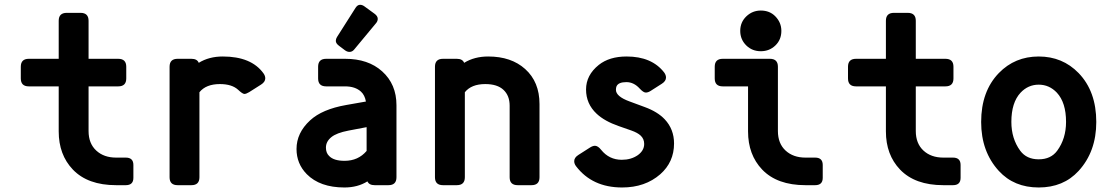

<svg xmlns="http://www.w3.org/2000/svg" viewBox="-20 -787 4728 816"><path d="M473.6 0Q353 0 289.6 -66.4Q229.5 -129.4 229.5 -228.5V-419.9H102.5Q68.4 -419.9 68.4 -453.6V-503.4Q68.4 -537.1 102.5 -537.1H229.5V-698.7Q229.5 -732.4 263.7 -732.4H322.3Q356.4 -732.4 356.4 -698.7V-537.1H482.4Q516.6 -537.1 516.6 -503.4V-453.6Q516.6 -419.9 482.4 -419.9H356.4V-230Q356.4 -177.2 389.2 -147Q421.4 -117.2 473.6 -117.2H514.6Q546.9 -117.2 546.9 -85.9V-31.2Q546.9 0 514.6 0Z M734.9 0Q700.7 0 700.7 -33.7V-503.4Q700.7 -537.1 734.9 -537.1H793.5Q817.9 -537.1 824.7 -520Q868.2 -546.9 926.8 -546.9Q1047.9 -546.9 1099.6 -475.6Q1107.4 -464.8 1107.4 -454.1Q1107.4 -439 1089.8 -427.7L1039.1 -395.5Q1026.4 -387.7 1018.1 -387.7Q1009.8 -388.7 992.2 -405.3Q965.8 -429.7 914.6 -429.7Q855.5 -429.7 827.6 -395V-33.7Q827.6 0 793.5 0Z M1510.3 -766.6Q1519.5 -766.6 1528.3 -760.3L1571.3 -729Q1585.4 -718.8 1585.4 -707Q1585.4 -697.3 1578.6 -689L1485.4 -576.7Q1477.1 -566.4 1465.3 -566.4Q1455.6 -566.4 1446.3 -573.2L1420.9 -592.3Q1407.2 -602.5 1407.2 -613.3Q1407.2 -621.6 1412.1 -629.4L1491.2 -753.9Q1499.5 -766.6 1510.3 -766.6ZM1572.3 0Q1548.8 0 1541.5 -16.1Q1500 9.8 1443.8 9.8Q1339.8 9.8 1283.7 -46.9Q1240.2 -91.3 1240.2 -153.8Q1240.2 -222.2 1297.9 -275.4Q1349.1 -322.8 1451.7 -340.8L1535.2 -355.5Q1530.3 -382.8 1514.2 -397.5Q1489.7 -419.9 1446.8 -419.9H1366.2Q1332 -419.9 1332 -453.6V-503.4Q1332 -537.1 1366.2 -537.1H1446.8Q1544.9 -537.1 1604 -483.9Q1665 -429.2 1665 -339.8V-33.7Q1665 0 1630.9 0ZM1538.1 -145.5V-246.6L1460.9 -231.9Q1410.2 -222.2 1388.2 -204.1Q1365.2 -185.5 1365.2 -159.7Q1365.2 -137.2 1378.4 -124.5Q1397.9 -103.5 1444.3 -103.5Q1502.4 -103.5 1538.1 -145.5Z M1862.8 0Q1828.6 0 1828.6 -33.7V-503.4Q1828.6 -537.1 1862.8 -537.1H1921.4Q1945.8 -537.1 1952.6 -520Q1996.1 -546.9 2054.7 -546.9Q2152.8 -546.9 2211.9 -493.7Q2272.9 -439 2272.9 -344.7V-33.7Q2272.9 0 2238.8 0H2180.2Q2146 0 2146 -33.7V-337.9Q2146 -380.4 2119.9 -405Q2093.8 -429.7 2042.5 -429.7Q1983.4 -429.7 1955.6 -395V-33.7Q1955.6 0 1921.4 0Z M2624 9.8Q2497.1 9.8 2428.2 -80.6Q2420.4 -90.8 2420.4 -102.1Q2420.4 -117.2 2438 -128.4L2487.8 -160.2Q2499.5 -167.5 2508.8 -167.5Q2521.5 -167 2534.7 -150.4Q2568.8 -107.9 2622.6 -107.9Q2662.1 -107.9 2690.4 -127.4Q2717.8 -147 2717.8 -175.3Q2717.8 -196.8 2702.6 -210.9Q2689.5 -223.1 2663.1 -232.4L2609.9 -251Q2549.3 -272 2515.6 -303.7Q2470.7 -345.7 2470.7 -406.7Q2470.7 -467.8 2524.9 -511.2Q2569.8 -546.9 2643.1 -546.9Q2750 -546.9 2802.7 -479Q2810.5 -468.3 2810.5 -457.5Q2810.5 -442.4 2793 -431.2L2745.6 -400.9Q2734.4 -393.6 2724.6 -393.6Q2714.4 -393.6 2698.7 -410.6Q2673.8 -438 2642.1 -438Q2607.9 -438 2600.1 -419.9Q2597.7 -414.1 2597.7 -405.3Q2597.7 -377 2655.3 -356L2720.2 -332Q2774.9 -312 2805.2 -279.8Q2844.7 -237.8 2844.7 -177.2Q2844.7 -98.1 2786.1 -46.4Q2721.7 9.8 2624 9.8Z M3213.4 -742.2Q3251 -742.2 3274.9 -717.8Q3300.8 -691.4 3300.8 -655.8Q3300.8 -618.2 3275.4 -593.8Q3250 -569.3 3213.4 -569.3Q3177.2 -569.3 3152.3 -593.3Q3126 -618.7 3126 -655.8Q3126 -692.9 3152.3 -717.8Q3178.2 -742.2 3213.4 -742.2ZM3403.3 0Q3282.7 0 3219.2 -66.4Q3159.2 -129.4 3159.2 -228.5V-419.9H3051.8Q3017.6 -419.9 3017.6 -453.6V-503.4Q3017.6 -537.1 3051.8 -537.1H3252Q3286.1 -537.1 3286.1 -503.4V-230Q3286.1 -177.2 3318.8 -147Q3351.1 -117.2 3403.3 -117.2H3444.3Q3476.6 -117.2 3476.6 -85.9V-31.2Q3476.6 0 3444.3 0Z M3989.3 0Q3868.7 0 3805.2 -66.4Q3745.1 -129.4 3745.1 -228.5V-419.9H3618.2Q3584 -419.9 3584 -453.6V-503.4Q3584 -537.1 3618.2 -537.1H3745.1V-698.7Q3745.1 -732.4 3779.3 -732.4H3837.9Q3872.1 -732.4 3872.1 -698.7V-537.1H3998Q4032.2 -537.1 4032.2 -503.4V-453.6Q4032.2 -419.9 3998 -419.9H3872.1V-230Q3872.1 -177.2 3904.8 -147Q3937 -117.2 3989.3 -117.2H4030.3Q4062.5 -117.2 4062.5 -85.9V-31.2Q4062.5 0 4030.3 0Z M4473.1 -146.5Q4510.7 -197.8 4510.7 -269Q4510.7 -351.1 4471.7 -393.1Q4439.5 -427.2 4394.5 -427.2Q4349.6 -427.2 4317.4 -393.1Q4278.3 -351.1 4278.3 -269Q4278.3 -197.8 4315.9 -146.5Q4342.8 -109.9 4394.5 -109.9Q4446.3 -109.9 4473.1 -146.5ZM4225.1 -60.5Q4149.9 -142.6 4149.9 -268.6Q4149.9 -398.9 4225.1 -476.6Q4293.5 -546.9 4394.5 -546.9Q4495.6 -546.9 4564 -476.6Q4639.2 -398.9 4639.2 -268.6Q4639.2 -142.6 4564 -60.5Q4499.5 9.8 4394.5 9.8Q4289.6 9.8 4225.1 -60.5Z"/></svg>

Font: Simply Mono
Style: Bold
Weight: 700
Designer: Wojciech Kalinowski "wmk69" (wmk69@o2.pl)
Foundry: Wojciech Kalinowski "wmk69" (wmk69@o2.pl)
Version: Version 1.0.0